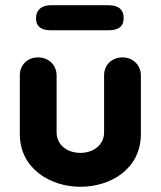

<svg xmlns="http://www.w3.org/2000/svg" viewBox="-20 -700 616 736"><path d="M396 -584C435 -584 454 -599 454 -630C454 -663 435 -680 396 -680H174C139 -680 118 -661 118 -630C118 -599 137 -584 174 -584ZM379 -192C379 -147 341 -114 288 -114C235 -114 197 -147 197 -192V-411C197 -450 167 -480 126 -480C86 -480 56 -452 56 -411V-186C56 -53 174 16 288 16C405 16 520 -53 520 -186V-411C520 -450 490 -480 450 -480C409 -480 379 -452 379 -411Z"/></svg>

Font: Dongle
Style: Bold
Weight: 700
Designer: Yanghee Ryu
Foundry: Yanghee Ryu
Version: Version 2.000